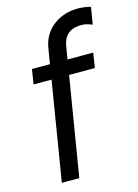

<svg xmlns="http://www.w3.org/2000/svg" viewBox="-116 -825 641 890"><g transform="rotate(-15 204.5 -380.5)"><path d="M343 -683.2C362.9 -683.2 372.2 -679.7 395.6 -671.2L409.1 -752.8C393.5 -757.8 369.3 -761.4 346.6 -761.4C265.6 -761.4 184.7 -714.5 169 -620.7L156.6 -545.5H70.3L58.9 -474.4H145.2L67.5 0H151.3L229.4 -474.4H353L364.3 -545.5H240.8L250 -600.9C254.3 -627.8 264.9 -683.2 343 -683.2Z"/></g></svg>

Font: TID UI
Style: Italic
Weight: 400
Italic angle: -9.39999°
Designer: The TID Project Authors
Foundry: Bakken & Bæck
Version: Version 1.001;hotconv 1.0.109;makeotfexe 2.5.65596